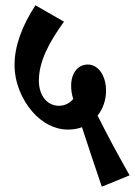

<svg xmlns="http://www.w3.org/2000/svg" viewBox="-20 -662 510 726"><path d="M237 -172C256 -172 274 -175 290 -181C313 -109 341 -27 365 44L470 1C416 -95 387 -149 349 -225C369 -250 381 -283 381 -319C381 -374 353 -418 312 -418C275 -418 249 -386 249 -338C249 -323 251 -305 257 -288C244 -272 225 -262 203 -262C159 -262 127 -300 127 -357C127 -430 166 -503 222 -580L114 -642C63 -564 35 -487 35 -417C35 -350 62 -286 103 -239C138 -199 185 -172 237 -172Z"/></svg>

Font: Noto Serif Devanagari ExtraCondensed
Style: Bold
Weight: 700
Width: 2
Designer: Universal Thirst, Indian Type Foundry and the Monotype Design Team
Foundry: Monotype Imaging Inc.
Version: Version 2.004